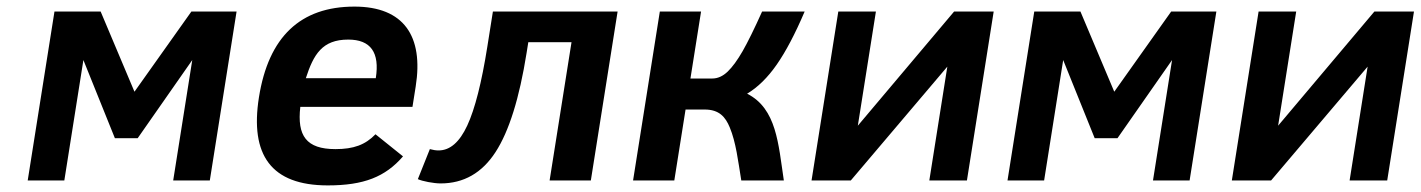

<svg xmlns="http://www.w3.org/2000/svg" viewBox="-20 -547 4306 582"><path d="M616 0 697.1 -512H560.1L387.6 -269L285.1 -512H145.1L64 0H175L232.8 -365L328.3 -128H397.3L562.8 -365L505 0Z M1054.5 -527C890.5 -527 794 -435.3 764.9 -252C737.3 -77.5 801.6 15 973.6 15C1082.7 15 1147.9 -10.8 1201.6 -73L1118.2 -140C1087.2 -107.9 1051.7 -95 997 -95C908.1 -95 880.3 -135.6 890.3 -223H1230.3L1240.1 -285C1264.3 -437.4 1204.1 -527 1054.5 -527ZM1119.1 -310H907.1C930.5 -382.1 956.6 -427 1035.6 -427C1103.6 -427 1131.5 -388 1119.1 -310Z M1581.4 -419H1712.4L1646 0H1771L1852.1 -512H1474.1L1457.3 -406C1440 -296.7 1419.7 -216.8 1396.4 -166.5C1373.1 -116.2 1344.1 -91 1309.4 -91C1301.4 -91 1292.6 -92.3 1283 -95L1246.6 -4C1259.6 2.3 1294.7 9 1315.6 9C1385.6 9 1441.1 -22.7 1482.1 -86C1523.2 -149.3 1554.5 -249.7 1576.3 -387Z M2105.1 -512H1980.1L1899 0H2024L2058.1 -215H2116.1C2160.5 -215 2179.1 -192 2192 -161C2210.9 -115.6 2217.3 -59.7 2227 0H2356C2339.3 -111.1 2334.2 -217.7 2244.7 -263C2277 -282.3 2307.1 -311.8 2334.7 -351.5C2362.3 -391.2 2390.4 -444.7 2419.1 -512H2290.1C2266.4 -459.3 2246.7 -419.3 2231.1 -392C2215.4 -364.7 2200.3 -344 2185.8 -330C2171.2 -316 2155.6 -309 2138.9 -309H2072.9Z M2559 0 2851.6 -345 2797 0H2911L2992.1 -512H2872.1L2580.3 -166L2635.1 -512H2521.1L2440 0Z M3586 0 3667.1 -512H3530.1L3357.6 -269L3255.1 -512H3115.1L3034 0H3145L3202.8 -365L3298.3 -128H3367.3L3532.8 -365L3475 0Z M3833 0 4125.6 -345 4071 0H4185L4266.1 -512H4146.1L3854.3 -166L3909.1 -512H3795.1L3714 0Z"/></svg>

Font: Fog Sans
Style: It
Weight: 700
Foundry: Intel Corporation
Version: Version 1.00